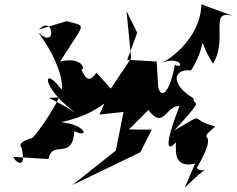

<svg xmlns="http://www.w3.org/2000/svg" viewBox="-20 -791 1087 880"><path d="M660 -287C731 -193 740 -309 803 -305C745 -160 734 -80 786 -139C788 -111 769 -17 874 -41L827 69C963 -65 919 16 882 -21C1000 -225 864 -121 967 -212C832 -244 938 -283 780 -194C928 -357 865 -298 867 -340C749 -413 783 -478 856 -468C947 -618 869 -639 956 -499C1028 -617 934 -750 1047 -718L903 -771C899 -610 744 -508 714 -500C808 -540 829 -471 782 -494C749 -328 710 -355 705 -394L698 -509L563 -517L609 -641L560 -740L581 -524L488 -385L422 -458C366 -372 354 -513 336 -484C378 -441 375 -539 256 -509C370 -694 382 -667 286 -694L159 -656C228 -727 241 -557 155 -643C257 -504 270 -405 262 -380C177 -497 161 -396 326 -274C189 -361 178 -338 251 -345C208 -255 133 -159 127 -158C23 -131 110 -92 76 -128C113 20 27 -74 45 -72L202 -62C221 -155 310 -50 321 -190C390 -155 377 -219 260 -231C467 -276 481 -373 436 -266L546 -278L511 -101L312 57L623 -93L676 -197H616L571 -198Z"/></svg>

Font: Asimov Silicon
Style: Regular
Weight: 400
Designer: Google
Version: Version 2.000980; 2014